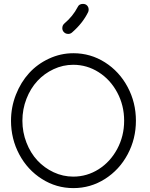

<svg xmlns="http://www.w3.org/2000/svg" viewBox="-20 -946 777 996"><path d="M354 -777.8 353 -776.9Q344.7 -770 334 -770Q319.3 -770 310.1 -780.8Q303.2 -789.1 303.2 -799.8Q303.2 -814.9 314 -824.2Q358.4 -861.8 382.8 -909.2Q390.1 -925.8 410.2 -925.8Q423.8 -925.8 431.9 -917.2Q439.9 -908.7 439.9 -896Q439.9 -888.7 437 -882.8Q408.7 -825.2 354 -777.8ZM360.8 -669.9Q449.7 -669.9 524.4 -622.6Q599.1 -575.2 642.1 -494.6Q685.1 -414.1 685.1 -319.8Q685.1 -225.6 642.1 -145.3Q599.1 -64.9 524.4 -17.6Q449.7 29.8 360.8 29.8Q272 29.8 197.3 -17.6Q122.6 -64.9 79.8 -145.3Q37.1 -225.6 37.1 -319.8Q37.1 -390.1 62.5 -454.8Q87.9 -519.5 130.9 -566.7Q173.8 -613.8 234.1 -641.8Q294.4 -669.9 360.8 -669.9ZM359.9 -609.9Q306.6 -609.9 258.1 -587.2Q209.5 -564.5 173.8 -525.9Q138.2 -487.3 117.2 -433.3Q96.2 -379.4 96.2 -319.8Q96.2 -260.3 117.2 -206.3Q138.2 -152.3 173.8 -113.8Q209.5 -75.2 258.1 -52.5Q306.6 -29.8 359.9 -29.8Q431.2 -29.8 491.7 -68.1Q552.2 -106.4 588.1 -173.3Q624 -240.2 624 -319.8Q624 -399.4 588.1 -466.3Q552.2 -533.2 491.7 -571.5Q431.2 -609.9 359.9 -609.9Z"/></svg>

Font: Beon
Style: Regular
Weight: 400
Designer: BSozoo
Foundry: BSozoo
Version: Version 1.001;PS 001.001;hotconv 1.0.70;makeotf.lib2.5.58329